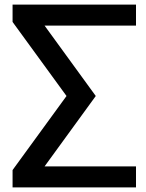

<svg xmlns="http://www.w3.org/2000/svg" viewBox="-20 -820 640 840"><path d="M35 0V-76L271 -400L35 -724V-800H575V-708H175L399 -400L175 -92H575V0Z"/></svg>

Font: Victor Mono Thin
Style: Regular
Weight: 100
Monospace: yes
Designer: Rune Bjørnerås
Version: Version 1.561;gftools[0.9.30]